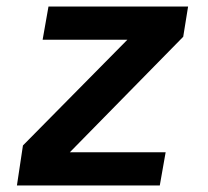

<svg xmlns="http://www.w3.org/2000/svg" viewBox="-20 -570 640 590"><path d="M50.5 -123 371.5 -448H111L129 -550H558L543 -457L194.5 -102H489L471 0H32Z"/></svg>

Font: JuliaMono
Style: Bold Italic
Weight: 700
Italic angle: -9°
Monospace: yes
Designer: cormullion
Foundry: corm
Version: Version 0.057; ttfautohint (v1.8.4)